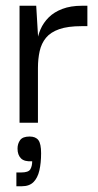

<svg xmlns="http://www.w3.org/2000/svg" viewBox="-20 -427 342 668"><path d="M48 0V-407H106L113 -290L112 -202V0ZM112 -190 109 -279Q111 -302 121 -325Q131 -348 149.5 -366.5Q168 -385 197 -396Q226 -407 265 -407H284V-336H264Q216 -336 186 -325.5Q156 -315 140 -295.5Q124 -276 118 -249Q112 -222 112 -190ZM37 221V173H54Q79 173 85.5 162Q92 151 92 134Q65 136 53 124Q41 112 41 90Q41 73 50 60.5Q59 48 83 48Q104 48 113.5 60.5Q123 73 123 106Q123 140 117 166Q111 192 96.5 206.5Q82 221 56 221Z"/></svg>

Font: Darker Grotesque Medium
Style: Regular
Weight: 500
Designer: Gabriel Lam
Foundry: TypeRant
Version: Version 1.000;gftools[0.9.28]